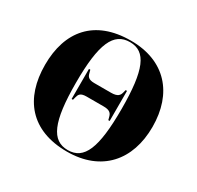

<svg xmlns="http://www.w3.org/2000/svg" viewBox="-156 -908 1132 1101"><g transform="rotate(30 410.0 -357.5)"><path d="M411 10C639 10 766 -137 766 -358C766 -580 639 -725 412 -725C171 -725 54 -580 54 -359C54 -137 171 10 411 10ZM411 0C304 0 259 -99 259 -358C259 -617 304 -715 412 -715C518 -715 561 -617 561 -358C561 -99 518 0 411 0ZM284 -265H293L298 -284C303 -304 310 -320 351 -320H465C508 -320 517 -303 522 -284L527 -265H536V-464H527L522 -445C517 -426 507 -409 462 -409H351C311 -409 303 -425 298 -445L293 -464H284Z"/></g></svg>

Font: Noto Serif Display Black
Style: Regular
Weight: 900
Designer: Monotype Design Team
Foundry: Monotype Imaging Inc.
Version: Version 2.009